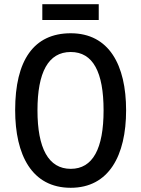

<svg xmlns="http://www.w3.org/2000/svg" viewBox="-20 -882 671 912"><path d="M449 -862H181V-787H449ZM579 -358C579 -573 498 -724 316 -724C140 -724 52 -595 52 -359C52 -146 131 10 316 10C497 10 579 -143 579 -358ZM158 -358C158 -538 209 -635 316 -635C422 -635 472 -539 472 -358C472 -176 421 -80 316 -80C210 -80 158 -178 158 -358Z"/></svg>

Font: Noto Sans Sinhala UI Condensed Medium
Style: Regular
Weight: 500
Width: 3
Designer: Jelle Bosma - Monotype Design Team
Foundry: Monotype Imaging Inc.
Version: Version 2.006